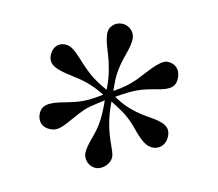

<svg xmlns="http://www.w3.org/2000/svg" viewBox="-55 -739 610 538"><g transform="rotate(10 250.0 -470.5)"><path d="M268 -471C317 -499 336 -505 380 -512C419 -518 432 -529 432 -555C432 -578 417 -593 395 -593C373 -593 342 -552 318 -528C299 -510 288 -502 260 -486V-510C260 -534 265 -561 277 -593C284 -613 288 -628 288 -640C288 -660 271 -676 251 -676C231 -676 215 -661 215 -642C215 -629 219 -611 226 -590C236 -557 241 -526 241 -499V-486C203 -507 184 -523 152 -559C130 -583 119 -591 103 -591C83 -591 70 -575 70 -554C70 -529 88 -518 137 -508C171 -501 196 -494 234 -471C193 -446 177 -440 131 -431C86 -423 68 -412 68 -386C68 -365 82 -350 105 -350C121 -350 131 -356 148 -375C177 -408 179 -410 189 -420C199 -429 206 -434 241 -456V-447C241 -404 237 -380 225 -348C218 -329 213 -313 213 -301C213 -282 230 -265 249 -265C269 -265 289 -284 289 -304C289 -311 285 -323 280 -337C267 -372 260 -408 260 -447V-456L268 -451C288 -438 310 -426 337 -393C362 -362 378 -349 397 -349C418 -349 433 -366 433 -388C433 -414 417 -424 373 -431C336 -437 304 -447 277 -465Z"/></g></svg>

Font: STIX Math
Style: Regular
Weight: 400
Designer: MicroPress Inc., with final additions and corrections provided by Coen Hoffman, Elsevier (retired)
Version: Version 1.1.0